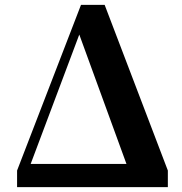

<svg xmlns="http://www.w3.org/2000/svg" viewBox="-20 -767 748 787"><path d="M50 0V-68L312 -747H409L668 -68V0H533L296 -650H314L309 -636L70 0ZM60 0 75 -95H612V0Z"/></svg>

Font: Noto Serif TC ExtraBold
Style: Regular
Weight: 800
Designer: Ryoko NISHIZUKA 西塚涼子 (kana & ideographs); Frank Grießhammer (Latin, Greek & Cyrillic); Wenlong ZHANG 张文龙 (bopomofo); San
Foundry: Adobe
Version: Version 2.002-H1;hotconv 1.1.0;makeotfexe 2.6.0